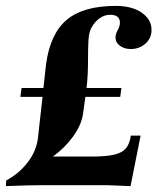

<svg xmlns="http://www.w3.org/2000/svg" viewBox="-21 -627 544 650"><path d="M107 -156 123 -299H48L52 -329H126L135 -410Q149 -513 205 -560Q261 -607 371 -607Q426 -607 459 -584Q492 -561 492 -526Q492 -497 471 -479Q450 -461 422 -461Q400 -461 385 -472Q370 -483 370 -500Q370 -512 377.5 -525Q385 -538 385 -550Q385 -577 352 -577Q333 -577 316 -565Q299 -553 288 -532Q280 -517 278.5 -491Q277 -465 277 -426Q277 -369 272 -329H390L386 -299H268L260 -241Q254 -202 225 -163Q196 -124 158 -97H289Q339 -97 366 -103.5Q393 -110 405.5 -125Q418 -140 422 -168H455L421 3Q406 3 396 2L343 0H112Q77 0 -1 3L0 -16Q43 -39 72 -76.5Q101 -114 107 -156Z"/></svg>

Font: Unna
Style: Bold Italic
Weight: 700
Italic angle: -8.05°
Designer: Jorge de Buen Unna
Foundry: Omnibus-Type
Version: Version 2.008